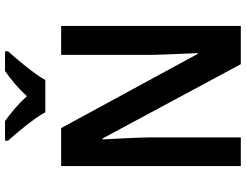

<svg xmlns="http://www.w3.org/2000/svg" viewBox="-127 -850 977 763"><g transform="rotate(-90 361.5 -468.5)"><path d="M297 -777H425C450 -822 505 -887 539 -925V-937H461C428 -914 394 -887 361 -850C329 -885 293 -915 262 -937H184V-925C219 -886 273 -821 297 -777ZM640 0V-714H525V-351C526 -295 530 -228 532 -171H529L234 -714H83V0H197V-364C196 -423 192 -487 189 -549H193L488 0Z"/></g></svg>

Font: Noto Sans Devanagari UI SemiCondensed SemiBold
Style: Regular
Weight: 600
Width: 4
Designer: Jelle Bosma - Monotype Design Team
Foundry: Monotype Imaging Inc.
Version: Version 2.004